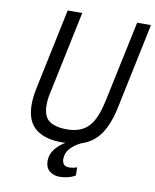

<svg xmlns="http://www.w3.org/2000/svg" viewBox="-96 -773 841 1040"><g transform="rotate(10 324.5 -252.5)"><path d="M573 -700H649L551 -233Q531 -136 492.5 -80.5Q454 -25 388 -4Q354 12 331 36.5Q308 61 307 96Q307 113 315.5 124.5Q324 136 347 136Q366 136 389 128L390 172Q372 184 348 189.5Q324 195 304 195Q271 195 248.5 177Q226 159 225 122Q225 85 248 56Q271 27 304 8Q299 8 295 8.5Q291 9 286 9Q231 9 193 -3.5Q155 -16 131.5 -38.5Q108 -61 97.5 -93.5Q87 -126 87 -165Q87 -206 98 -258L191 -700H271L178 -257Q167 -213 167 -177Q167 -114 200 -89.5Q233 -65 298 -65Q337 -65 366.5 -76Q396 -87 417.5 -110Q439 -133 453.5 -169Q468 -205 479 -256Z"/></g></svg>

Font: PT Sans
Style: Italic
Weight: 400
Italic angle: -12°
Designer: A.Korolkova, O.Umpeleva, V.Yefimov
Foundry: ParaType Ltd
Version: Version 2.003W OFL